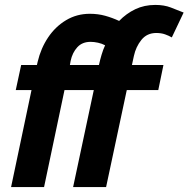

<svg xmlns="http://www.w3.org/2000/svg" viewBox="-20 -760 766 780"><path d="M25 0 108 -394H44L66 -496H130L133 -509Q146 -564 175.5 -608Q205 -652 248.5 -678Q292 -704 345 -704Q378 -704 407 -696Q436 -688 464 -675Q493 -705 529.5 -722.5Q566 -740 611 -740Q647 -740 674 -729.5Q701 -719 726 -709L678 -608Q666 -615 650.5 -620.5Q635 -626 615 -626Q577 -626 554.5 -598Q532 -570 524 -533L516 -496H644L623 -394H495L411 0H277L361 -394H242L159 0ZM264 -496H382Q386 -515 392.5 -537Q399 -559 407 -576Q394 -583 378 -586.5Q362 -590 348 -590Q314 -590 294 -568Q274 -546 267 -513Z"/></svg>

Font: Raleway
Style: Bold Italic
Weight: 700
Italic angle: -12°
Designer: Matt McInerney, Pablo Impallari, Rodrigo Fuenzalida
Foundry: Matt McInerney, Pablo Impallari, Rodrigo Fuenzalida
Version: Version 4.101;RELEASE